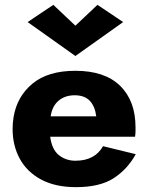

<svg xmlns="http://www.w3.org/2000/svg" viewBox="-20 -762 613 792"><path d="M291 -656 382 -742 488 -671 291 -531 94 -671 200 -742ZM540 -126Q506 -64 449 -27Q392 10 293 10Q209 10 150.5 -21Q92 -52 62 -106.5Q32 -161 32 -230Q32 -243 33 -255Q34 -267 36 -279Q50 -364 114 -417Q178 -470 291 -470Q412 -470 475.5 -408Q539 -346 539 -237Q539 -231 539 -220.5Q539 -210 537 -198H187Q194 -145 223 -122Q252 -99 291 -99Q332 -99 360.5 -114.5Q389 -130 405 -159ZM288 -369Q248 -369 221.5 -346.5Q195 -324 189 -282H377Q372 -323 350.5 -346Q329 -369 288 -369Z"/></svg>

Font: Jost*
Style: Bold
Weight: 700
Version: Version 3.7